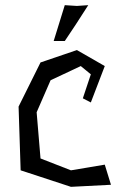

<svg xmlns="http://www.w3.org/2000/svg" viewBox="-20 -720 470 744"><path d="M52 0ZM410 -4 255 4 60 -60 52 -307 137 -478 278 -526 386 -464 332 -323 301 -339 332 -432 293 -464 176 -409 122 -285 137 -106 255 -60 386 -82ZM188 -561 231 -700 278 -697 322 -700 273 -624 231 -561Z"/></svg>

Font: Underdog
Style: Regular
Weight: 400
Designer: Sergey Steblina
Foundry: Sergey Steblina, Jovanny Lemonad
Version: Version 1.001; ttfautohint (v0.9)